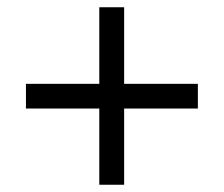

<svg xmlns="http://www.w3.org/2000/svg" viewBox="-20 -615 612 524"><path d="M318.8 -386.2H520V-318.8H318.8V-110.8H251V-318.8H50.8V-386.2H251V-595.2H318.8Z"/></svg>

Font: Open Sans ACDW
Style: acdw
Weight: 400
Foundry: Ascender Corporation
Version: Version 1.10